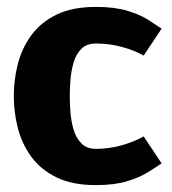

<svg xmlns="http://www.w3.org/2000/svg" viewBox="-20 -528 498 556"><path d="M257 8Q190 8 144.5 -14Q99 -36 71.5 -73Q44 -110 32 -156Q20 -202 20 -250Q20 -298 32 -344Q44 -390 71.5 -427Q99 -464 144.5 -486Q190 -508 258 -508Q311 -508 348 -497Q385 -486 408.5 -471Q432 -456 448 -445L396 -367Q370 -382 333.5 -392Q297 -402 258 -402Q231 -402 215.5 -386.5Q200 -371 193 -346.5Q186 -322 184 -296Q182 -270 182 -250Q182 -229 184 -203Q186 -177 193 -153Q200 -129 215.5 -113Q231 -97 258 -97Q297 -97 333.5 -107.5Q370 -118 396 -133L448 -55Q432 -44 408 -29Q384 -14 347.5 -3Q311 8 258 8H257Z"/></svg>

Font: Epunda Sans ExtraBold
Style: Regular
Weight: 800
Designer: Simon Atzbach
Foundry: typofactur
Version: Version 2.204; ttfautohint (v1.8.4.7-5d5b)